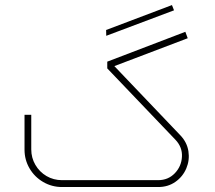

<svg xmlns="http://www.w3.org/2000/svg" viewBox="-20 -752 863 772"><path d="M616.3 0Q655.8 0 685.4 -20.9Q715.1 -41.8 729.1 -74.9Q743.1 -108 737.6 -143.8Q732.1 -179.7 705.4 -207.7L439.8 -486.2L734.8 -598.3L725.2 -624.1L411.3 -504.1V-477L685.2 -190.3Q713.7 -160.4 711.6 -121.8Q709.6 -83.2 682.9 -55.4Q656.2 -27.6 615.8 -27.6H229.3Q195.3 -27.6 167 -44.1Q138.8 -60.7 122.2 -89.2Q105.7 -117.6 105.7 -151.2V-290.4H78.6V-150.3Q78.6 -109.4 98.8 -74.9Q119 -40.4 153.7 -20.2Q188.4 0 229.3 0ZM679.7 -710.5 671.4 -731.6 406.7 -631.4 407.2 -608Z"/></svg>

Font: Arad-FD-VF Thin
Style: Regular
Weight: 100
Designer: Mohammad Darvishi
Version: Version 1.010;September 21, 2024;FontCreator 15.0.0.2992 64-